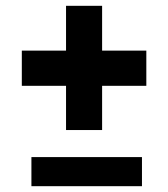

<svg xmlns="http://www.w3.org/2000/svg" viewBox="-20 -640 578 660"><path d="M207 -193V-345H55V-466H207V-620H331V-466H483V-345H331V-193ZM88 0V-100H468V0Z"/></svg>

Font: Freeman
Style: Regular
Weight: 400
Designer: Vernon Adams, Aoife Mooney, Rodrigo Fuenzalida
Foundry: Rodrigo Fuenzalida
Version: Version 1.000; ttfautohint (v1.8.4.7-5d5b)